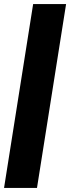

<svg xmlns="http://www.w3.org/2000/svg" viewBox="-45 -750 347 950"><path d="M-25 180 119 -730H282L138 180Z"/></svg>

Font: MuseoModerno Black
Style: Italic
Weight: 900
Italic angle: -9°
Designer: Pablo Cosgaya, Héctor Gatti, Marcela Romero, and the Authors of The MuseoModerno Project.
Foundry: Omnibus-Type Team
Version: Version 1.003